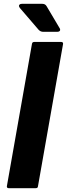

<svg xmlns="http://www.w3.org/2000/svg" viewBox="-20 -982 349 1002"><path d="M178 -9Q177 0 167 0H25Q20 0 17.5 -3Q15 -6 16 -11L147 -754Q149 -763 158 -763H300Q305 -763 307.5 -760Q310 -757 309 -752ZM205 -816Q192 -816 182 -826L84 -940Q79 -947 79 -951Q79 -956 83 -959Q87 -962 94 -962H201Q216 -962 223 -950L290 -837Q294 -832 294 -826Q294 -822 290 -819Q286 -816 279 -816Z"/></svg>

Font: Open Sauce Two ExtraBold Italic
Style: Regular
Weight: 800
Italic angle: -10°
Designer: Alfredo Marco Pradil
Foundry: Creative Sauce Fz LLC
Version: Version 1.477